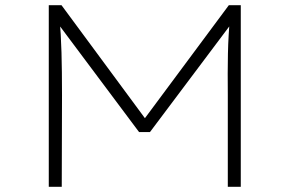

<svg xmlns="http://www.w3.org/2000/svg" viewBox="-20 -720 1117 740"><path d="M168 0V-700H217L550 -249H527L862 -700H908V0H858V-353Q857 -441 858.5 -513.5Q860 -586 867 -658L880 -640L558 -211H516L196 -639L209 -657Q215 -589 217 -518Q219 -447 219 -353L218 0Z"/></svg>

Font: Lexend Peta ExtraLight
Style: Regular
Weight: 250
Version: Version 1.007